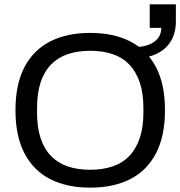

<svg xmlns="http://www.w3.org/2000/svg" viewBox="-20 -849 828 881"><path d="M394 12Q287 12 210.5 -27Q134 -66 92.5 -145Q51 -224 51 -343Q51 -463 92.5 -541.5Q134 -620 210.5 -659Q287 -698 394 -698Q501 -698 577.5 -659Q654 -620 695.5 -541.5Q737 -463 737 -343Q737 -224 695.5 -145Q654 -66 577.5 -27Q501 12 394 12ZM394 -70Q450 -70 495.5 -85Q541 -100 572.5 -132.5Q604 -165 621 -214.5Q638 -264 638 -332V-353Q638 -422 621 -471.5Q604 -521 572.5 -553.5Q541 -586 495.5 -601Q450 -616 394 -616Q337 -616 292 -601Q247 -586 215 -553.5Q183 -521 166.5 -471.5Q150 -422 150 -353V-332Q150 -264 166.5 -214.5Q183 -165 215 -132.5Q247 -100 292 -85Q337 -70 394 -70ZM585 -580V-632Q650 -632 685 -655.5Q720 -679 720 -721H667V-829H787V-751Q787 -697 763 -658.5Q739 -620 694 -600Q649 -580 585 -580Z"/></svg>

Font: Archivo SemiBold
Style: Regular
Weight: 400
Version: Version 2.001